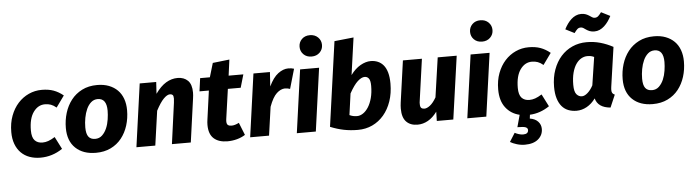

<svg xmlns="http://www.w3.org/2000/svg" viewBox="-58 -1079 5841 1611"><g transform="rotate(-5 2863.0 -273.5)"><path d="M275 -108Q299 -108 323.5 -116.5Q348 -125 380 -145L433 -41Q347 17 247 17Q197 17 155.5 2Q114 -13 84 -43Q54 -73 37.5 -117Q21 -161 21 -218Q21 -294 44 -355Q67 -416 106 -459Q145 -502 196.5 -525.5Q248 -549 306 -549Q363 -549 405.5 -533.5Q448 -518 487 -486L418 -390Q394 -410 372 -418Q350 -426 322 -426Q264 -426 225 -372Q186 -318 186 -217Q186 -159 209.5 -133.5Q233 -108 275 -108Z M773 -549Q828 -549 871 -532.5Q914 -516 944 -486Q974 -456 989.5 -413Q1005 -370 1005 -317Q1005 -249 986 -188.5Q967 -128 930.5 -82Q894 -36 839.5 -9.5Q785 17 714 17Q606 17 543 -43Q480 -103 480 -212Q480 -278 498.5 -338.5Q517 -399 553.5 -446Q590 -493 645 -521Q700 -549 773 -549ZM767 -431Q735 -431 711.5 -410.5Q688 -390 673 -357Q658 -324 650.5 -283.5Q643 -243 643 -203Q643 -149 661.5 -124.5Q680 -100 718 -100Q753 -100 777 -123Q801 -146 815.5 -180Q830 -214 836 -254Q842 -294 842 -327Q842 -431 767 -431Z M1355 0 1402 -344Q1405 -365 1405 -379Q1405 -403 1397 -410.5Q1389 -418 1375 -418Q1351 -418 1321 -387.5Q1291 -357 1256 -290L1215 0H1056L1130 -531H1269L1263 -432Q1306 -493 1352.5 -521Q1399 -549 1450 -549Q1504 -549 1536.5 -517Q1569 -485 1569 -416Q1569 -405 1568 -393Q1567 -381 1565 -367L1514 0Z M1972 -24Q1941 -4 1902 6.5Q1863 17 1822 17Q1748 17 1707 -20Q1666 -57 1666 -135Q1666 -146 1667 -157.5Q1668 -169 1670 -182L1703 -421H1624L1639 -531H1721L1756 -649L1897 -665L1879 -531H2003L1971 -421H1863L1828 -174Q1827 -167 1826.5 -161.5Q1826 -156 1826 -151Q1826 -128 1836.5 -119.5Q1847 -111 1868 -111Q1894 -111 1930 -129Z M2383 -375Q2372 -379 2362 -381Q2352 -383 2340 -383Q2304 -382 2270 -350.5Q2236 -319 2207 -240L2173 0H2014L2088 -531H2227L2219 -410Q2254 -484 2297 -516Q2340 -548 2382 -548Q2410 -548 2431 -541Z M2407 0 2481 -531H2641L2567 0ZM2587 -630Q2545 -630 2519 -656Q2493 -682 2493 -720Q2493 -758 2519 -784Q2545 -810 2587 -810Q2629 -810 2655.5 -784Q2682 -758 2682 -720Q2682 -682 2655.5 -656Q2629 -630 2587 -630Z M2789 -742 2951 -759 2907 -446Q2945 -498 2990 -523.5Q3035 -549 3077 -549Q3109 -549 3136.5 -537.5Q3164 -526 3184 -502Q3204 -478 3215 -439.5Q3226 -401 3226 -347Q3226 -265 3203 -198Q3180 -131 3139 -83Q3098 -35 3042.5 -9Q2987 17 2921 17Q2859 17 2803.5 6Q2748 -5 2689 -29ZM3015 -421Q2988 -421 2955.5 -391.5Q2923 -362 2885 -293L2860 -113Q2875 -106 2890 -102.5Q2905 -99 2924 -99Q2949 -99 2974 -115.5Q2999 -132 3019 -163.5Q3039 -195 3051 -240Q3063 -285 3063 -342Q3063 -387 3049.5 -404Q3036 -421 3015 -421Z M3507 -531 3458 -181Q3456 -173 3456 -166V-153Q3456 -129 3465.5 -120.5Q3475 -112 3492 -112Q3513 -112 3539.5 -132.5Q3566 -153 3592 -198L3640 -531H3800L3725 0H3586L3588 -78Q3553 -30 3511 -6.5Q3469 17 3423 17Q3363 17 3328.5 -18.5Q3294 -54 3294 -129Q3294 -141 3295 -154.5Q3296 -168 3298 -182L3347 -531Z M3843 0 3917 -531H4077L4003 0ZM4023 -630Q3981 -630 3955 -656Q3929 -682 3929 -720Q3929 -758 3955 -784Q3981 -810 4023 -810Q4065 -810 4091.5 -784Q4118 -758 4118 -720Q4118 -682 4091.5 -656Q4065 -630 4023 -630Z M4298 176Q4342 176 4342 142Q4342 126 4325 118.5Q4308 111 4255 111L4283 9Q4210 -8 4166 -65.5Q4122 -123 4122 -218Q4122 -294 4145 -355Q4168 -416 4207 -459Q4246 -502 4297.5 -525.5Q4349 -549 4407 -549Q4464 -549 4506.5 -533.5Q4549 -518 4588 -486L4519 -390Q4495 -410 4473 -418Q4451 -426 4423 -426Q4365 -426 4326 -372Q4287 -318 4287 -217Q4287 -159 4310.5 -133.5Q4334 -108 4376 -108Q4400 -108 4424.5 -116.5Q4449 -125 4481 -145L4534 -41Q4456 12 4369 16L4365 48Q4410 55 4434 81Q4458 107 4458 143Q4458 195 4418 229Q4378 263 4306 263Q4271 263 4237 252.5Q4203 242 4182 229L4228 156Q4243 164 4262 170Q4281 176 4298 176Z M5069 -157Q5068 -149 5067.5 -142.5Q5067 -136 5067 -131Q5067 -114 5073 -105Q5079 -96 5093 -90L5048 15Q4943 6 4922 -73Q4890 -29 4848.5 -6Q4807 17 4762 17Q4724 17 4692.5 4.5Q4661 -8 4638.5 -34.5Q4616 -61 4603.5 -102Q4591 -143 4591 -199Q4591 -278 4614.5 -343Q4638 -408 4678.5 -453.5Q4719 -499 4774.5 -524Q4830 -549 4895 -549Q4956 -549 5010.5 -533.5Q5065 -518 5117 -490ZM4817 -100Q4840 -100 4866 -123Q4892 -146 4912 -184L4948 -420Q4933 -427 4920.5 -429.5Q4908 -432 4891 -432Q4865 -432 4840 -418Q4815 -404 4795.5 -375.5Q4776 -347 4764.5 -303.5Q4753 -260 4753 -202Q4753 -144 4772 -122Q4791 -100 4817 -100ZM4970 -633Q4946 -633 4929.5 -639.5Q4913 -646 4901 -654.5Q4889 -663 4879 -669.5Q4869 -676 4857 -676Q4840 -676 4828.5 -665.5Q4817 -655 4802 -634L4727 -672Q4739 -696 4754 -717Q4769 -738 4786.5 -754Q4804 -770 4825 -779.5Q4846 -789 4870 -789Q4894 -789 4910 -782.5Q4926 -776 4938 -768Q4950 -760 4960 -753.5Q4970 -747 4982 -747Q4999 -747 5011 -757.5Q5023 -768 5038 -789L5113 -751Q5101 -727 5086 -706Q5071 -685 5053 -668.5Q5035 -652 5014 -642.5Q4993 -633 4970 -633Z M5463 -549Q5518 -549 5561 -532.5Q5604 -516 5634 -486Q5664 -456 5679.5 -413Q5695 -370 5695 -317Q5695 -249 5676 -188.5Q5657 -128 5620.5 -82Q5584 -36 5529.5 -9.5Q5475 17 5404 17Q5296 17 5233 -43Q5170 -103 5170 -212Q5170 -278 5188.5 -338.5Q5207 -399 5243.5 -446Q5280 -493 5335 -521Q5390 -549 5463 -549ZM5457 -431Q5425 -431 5401.5 -410.5Q5378 -390 5363 -357Q5348 -324 5340.5 -283.5Q5333 -243 5333 -203Q5333 -149 5351.5 -124.5Q5370 -100 5408 -100Q5443 -100 5467 -123Q5491 -146 5505.5 -180Q5520 -214 5526 -254Q5532 -294 5532 -327Q5532 -431 5457 -431Z"/></g></svg>

Font: Szlgxwxxxixliatcpuztgldltzi
Style: Regular
Weight: 700
Italic angle: -8°
Designer: Carrois Corporate & Edenspiekermann
Foundry: Carrois Corporate GbR & Edenspiekermann AG
Version: Version 2.001